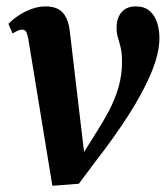

<svg xmlns="http://www.w3.org/2000/svg" viewBox="-20 -586 537 616"><path d="M70.5 -463Q67.5 -479 63.2 -485Q59 -491 50.5 -491Q44.5 -491 36.2 -487.2Q28 -483.5 20.5 -478.5L7 -509.5Q21.5 -524.5 40.8 -537Q60 -549.5 82 -557.5Q104 -565.5 126.5 -565.5Q150.5 -565.5 166.8 -556.8Q183 -548 192.2 -529.5Q201.5 -511 204.5 -481L231 -256L254.5 -58L215 -43L284 -153Q310 -193.5 329.8 -231Q349.5 -268.5 360.5 -307Q371.5 -345.5 371.5 -388Q371.5 -415 367.2 -433Q363 -451 358.5 -465.2Q354 -479.5 354 -496.5Q354 -528.5 370.2 -547Q386.5 -565.5 415.5 -565.5Q443 -565.5 459.8 -551.2Q476.5 -537 484 -513.8Q491.5 -490.5 491.5 -464Q491.5 -415 465.2 -352.2Q439 -289.5 392.5 -217Q346 -144.5 284.5 -65.5L233 3.5L148 10L109.5 -225Z"/></svg>

Font: Merriweather 24pt SemiCondensed
Style: Bold Italic
Weight: 700
Width: 4
Italic angle: -7.8°
Designer: Eben Sorkin
Foundry: Eben Sorkin
Version: Version 2.101